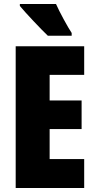

<svg xmlns="http://www.w3.org/2000/svg" viewBox="-20 -947 484 967"><path d="M262 -927H80V-917C106 -885 189 -797 221 -767H341V-781C322 -809 279 -888 262 -927ZM404 0V-146H230V-297H391V-441H230V-570H404V-714H59V0Z"/></svg>

Font: Noto Sans Bengali ExtraCondensed Black
Style: Regular
Weight: 900
Width: 2
Designer: Joana Ranito - Universal Thirst; Jelle Bosma - Monotype Design Team
Foundry: Universal Thirst ehf.
Version: Version 3.000